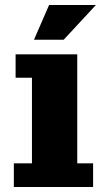

<svg xmlns="http://www.w3.org/2000/svg" viewBox="-20 -743 421 763"><path d="M35 0V-94H107V-434H42V-527H287V-94H350V0ZM115 -585 175 -723H361L233 -585Z"/></svg>

Font: Montagu Slab 24pt
Style: Bold
Weight: 700
Designer: Florian Karsten
Foundry: Florian Karsten
Version: Version 1.000